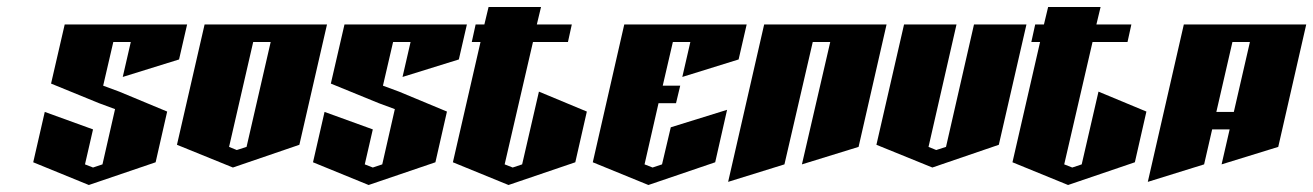

<svg xmlns="http://www.w3.org/2000/svg" viewBox="-20 -570 3755 549"><path d="M165 -500H515L492 -400L331 -350L354 -450H304L275 -325L321 -308L458 -251L425 -106L234 -41L75 -106L108 -250L246 -200L223 -100L246 -91L273 -100L309 -258L263 -275L126 -331Z M565 -500H915L836 -156L646 -91L486 -156ZM704 -450 635 -150 657 -141 685 -150 754 -450Z M965 -500H1315L1292 -400L1131 -350L1154 -450H1104L1075 -325L1121 -308L1258 -251L1225 -106L1034 -41L875 -106L908 -250L1046 -200L1023 -100L1046 -91L1073 -100L1109 -258L1063 -275L926 -331Z M1377 -550H1527L1515 -500H1615L1604 -450H1504L1423 -100L1446 -91L1473 -100L1521 -308L1658 -251L1625 -106L1434 -41L1275 -106L1354 -450H1329L1340 -500H1365Z M1765 -500H2115L2092 -400L1931 -350L1954 -450H1904L1875 -325H1925L1913 -275H1863L1823 -100L1846 -91L1873 -100L1898 -206L2059 -256L2025 -106L1834 -41L1675 -106Z M2165 -500H2515L2435 -150L2273 -100L2354 -450H2304L2223 -100L2062 -50Z M2565 -500H2715L2635 -150L2657 -141L2685 -150L2765 -500H2915L2836 -156L2646 -91L2486 -156Z M2977 -550H3127L3115 -500H3215L3204 -450H3104L3023 -100L3046 -91L3073 -100L3121 -308L3258 -251L3225 -106L3034 -41L2875 -106L2954 -450H2929L2940 -500H2965Z M3365 -500H3715L3635 -150L3473 -100L3496 -200H3446L3423 -100L3262 -50ZM3504 -450 3458 -250H3508L3554 -450Z"/></svg>

Font: SOV_Meka
Style: Italic
Weight: 400
Italic angle: -13°
Version: Version 1.00